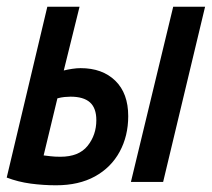

<svg xmlns="http://www.w3.org/2000/svg" viewBox="-34 -542 631 572"><path d="M133 10Q95 10 57.5 5Q20 0 -14 -13L107 -522H203L156 -332Q168 -335 181.5 -337Q195 -339 206 -339Q271 -339 309.5 -301.5Q348 -264 348 -196Q348 -137 322.5 -90Q297 -43 249 -16.5Q201 10 133 10ZM146 -75Q201 -75 227 -107.5Q253 -140 253 -184Q253 -220 234 -237Q215 -254 176 -254Q168 -254 158 -253Q148 -252 137 -249L96 -79Q105 -78 117 -76.5Q129 -75 146 -75ZM356 0 482 -522H577L452 0Z"/></svg>

Font: Ubuntu Sans Mono Medium
Style: Italic
Weight: 500
Italic angle: -13.5°
Monospace: yes
Designer: Dalton Maag Ltd
Foundry: Dalton Maag Ltd
Version: Version 1.006